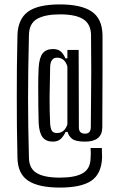

<svg xmlns="http://www.w3.org/2000/svg" viewBox="-20 -733 541 869"><path d="M251 116Q154 116 107 84.5Q60 53 59 -20Q57 -97 56.5 -164Q56 -231 56 -295.5Q56 -360 56.5 -427.5Q57 -495 59 -573Q61 -646 106 -679.5Q151 -713 251 -713Q348 -713 395.5 -680.5Q443 -648 444 -573Q444 -482 444 -411.5Q444 -341 443.5 -280Q443 -219 443 -156Q442 -92 365 -92Q322 -92 306 -105Q290 -118 286 -136H277Q267 -115 254 -103.5Q241 -92 219 -92Q189 -92 173.5 -111Q158 -130 155 -175Q154 -207 153.5 -252Q153 -297 153 -344Q153 -391 155 -427Q158 -473 173.5 -492Q189 -511 220 -511Q242 -511 254.5 -500.5Q267 -490 276 -469H285V-507H336L337 -156Q337 -128 365 -128Q390 -128 391 -156Q391 -216 392 -277.5Q393 -339 393 -411.5Q393 -484 392 -575Q391 -624 357 -646Q323 -668 251 -668Q184 -668 148 -647.5Q112 -627 111 -575Q109 -491 108 -421Q107 -351 107 -286.5Q107 -222 108 -157Q109 -92 111 -18Q112 30 146.5 50.5Q181 71 251 71Q320 71 354.5 51Q389 31 390 -17Q391 -32 391 -38Q391 -44 390 -63H441Q441 -48 441.5 -41.5Q442 -35 442 -19Q439 54 393.5 85Q348 116 251 116ZM238 -131Q272 -131 285 -170V-432Q273 -472 238 -472Q209 -472 207 -431Q205 -358 204.5 -295.5Q204 -233 207 -172Q209 -149 215.5 -140Q222 -131 238 -131Z"/></svg>

Font: Big Shoulders Text Light
Style: Regular
Weight: 300
Designer: Patric King
Foundry: XO Type Co
Version: Version 1.000; ttfautohint (v1.8.2)